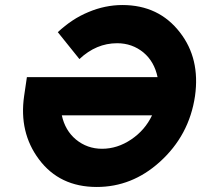

<svg xmlns="http://www.w3.org/2000/svg" viewBox="-20 -732 800 764"><path d="M467 -712Q433 -712 399 -705Q365 -698 332 -684Q298 -670 268 -650Q238 -630 210 -604L296 -497Q363 -560 446 -560Q506 -560 551 -523Q594 -487 607 -425H87L76 -350Q55 -205 135 -98Q217 12 365 12Q505 12 615 -87Q733 -193 756 -350Q777 -499 696 -603Q612 -712 467 -712ZM226 -273H585Q557 -214 502 -177Q447 -140 386 -140Q327 -140 282 -177Q239 -213 226 -273Z"/></svg>

Font: Unageo
Style: ExtraBold-Italic
Weight: 800
Designer: Richard Sepsi
Foundry: Richard Sepsi
Version: Version 2.000